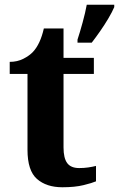

<svg xmlns="http://www.w3.org/2000/svg" viewBox="-20 -780 502 810"><path d="M243 10Q176 10 136 -25Q96 -60 96 -148V-468H21V-519Q53 -519 78.5 -532Q104 -545 119 -561Q150 -594 165 -660H248V-536H376V-468H248V-158Q248 -113 263.5 -92Q279 -71 314 -71Q334 -71 351.5 -73.5Q369 -76 385 -80V-15Q369 -8 332.5 1Q296 10 243 10ZM307 -613Q317 -643 328.5 -685Q340 -727 346 -760H462V-750Q453 -729 437 -702Q421 -675 402.5 -648.5Q384 -622 367 -600H307Z"/></svg>

Font: Noto Serif Tibetan
Style: Bold
Weight: 700
Designer: Monotype Design Team
Foundry: Monotype Imaging Inc.
Version: Version 2.103; ttfautohint (v1.8.4.7-5d5b)